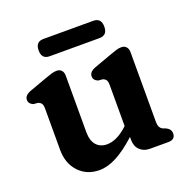

<svg xmlns="http://www.w3.org/2000/svg" viewBox="-118 -756 869 882"><g transform="rotate(-20 316.0 -315.0)"><path d="M83 -137V-338Q83 -356 77.5 -363.2Q72 -370.5 62.5 -374L39.5 -376Q18 -385 18 -404Q18 -426 48.5 -437.5L134 -468.5Q152.5 -475 165.8 -479.2Q179 -483.5 192 -483.5Q207 -483.5 215.5 -473.8Q224 -464 224 -448.5V-172Q224 -130 243.2 -108.2Q262.5 -86.5 295 -86.5Q317 -86.5 341.2 -97.2Q365.5 -108 392.5 -132L399 -138.5V-338Q399 -356 393.8 -363.2Q388.5 -370.5 379 -374L356 -376Q334.5 -385 334.5 -404Q334.5 -426 365 -437.5L450.5 -468.5Q468.5 -475 481.8 -479.2Q495 -483.5 508 -483.5Q523 -483.5 531.8 -473.8Q540.5 -464 540.5 -448.5V-109.5Q540.5 -89.5 545.8 -80.8Q551 -72 560.5 -67.5L574.5 -62.5Q597 -51 597 -30.5Q597 0 562 0H472.5Q443 0 424 -18.2Q405 -36.5 405 -68V-82.5Q350.5 -33 306.2 -10Q262 13 222.5 13Q161 13 122 -28.5Q83 -70 83 -137ZM146.5 -599Q146.5 -641.5 185 -641.5H428.5Q467.5 -641.5 467.5 -599Q467.5 -557 428.5 -557H185Q146.5 -557 146.5 -599Z"/></g></svg>

Font: Fraunces 9pt SuperSoft SemiBold
Style: Regular
Weight: 600
Version: Version 1.000;[0bf87f6ff]